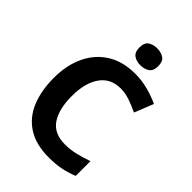

<svg xmlns="http://www.w3.org/2000/svg" viewBox="-267 -1044 1170 1170"><g transform="rotate(45 318.5 -459.0)"><path d="M393 -598Q306 -598 260 -533Q214 -468 214 -355Q214 -241 256.5 -178.5Q299 -116 393 -116Q437 -116 480.5 -126Q524 -136 575 -154V-27Q528 -8 482 1Q436 10 379 10Q269 10 197.5 -35.5Q126 -81 92 -163.5Q58 -246 58 -356Q58 -464 97 -547Q136 -630 210.5 -677Q285 -724 393 -724Q446 -724 499.5 -710.5Q553 -697 602 -674L553 -551Q513 -570 472.5 -584Q432 -598 393 -598ZM377 -928Q410 -928 434 -912.5Q458 -897 458 -855Q458 -814 434 -798Q410 -782 377 -782Q343 -782 319.5 -798Q296 -814 296 -855Q296 -897 319.5 -912.5Q343 -928 377 -928Z"/></g></svg>

Font: Noto Sans New Tai Lue
Style: Regular
Weight: 400
Designer: Monotype Design Team
Foundry: Monotype Imaging Inc.
Version: Version 2.003